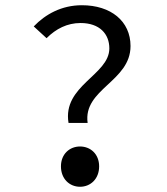

<svg xmlns="http://www.w3.org/2000/svg" viewBox="-20 -702 640 734"><path d="M242 -232H315C297 -362 479 -390 479 -526C479 -621 404 -682 293 -682C216 -682 154 -648 109 -601L158 -556C194 -592 237 -614 288 -614C361 -614 398 -572 398 -517C398 -415 218 -375 242 -232ZM286 12C326 12 359 -18 359 -66C359 -113 326 -142 286 -142C246 -142 213 -113 213 -66C213 -18 246 12 286 12Z"/></svg>

Font: Hasklig
Style: Regular
Weight: 400
Monospace: yes
Designer: Paul D. Hunt, Teo Tuominen
Foundry: Adobe Systems Incorporated
Version: Version 2.030;PS 1.0;hotconv 16.6.51;makeotf.lib2.5.65220